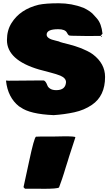

<svg xmlns="http://www.w3.org/2000/svg" viewBox="-20 -725 677 1200"><path d="M113.8 -221.2 230.5 -222.2H252.9Q265.6 -219.7 276.4 -190.4Q280.3 -179.2 294.2 -170.4Q308.1 -161.6 331.1 -161.6H334Q389.6 -162.6 392.6 -211.4Q392.6 -236.8 357.4 -252Q332 -262.2 298.3 -270.8Q264.6 -279.3 253.9 -282.7L224.1 -290.5Q23.4 -349.6 23.4 -474.6Q23.4 -535.6 51.8 -580.6Q105.5 -667 221.7 -695.3Q266.6 -704.6 347.4 -704.6Q428.2 -704.6 501.5 -676.3Q548.3 -654.3 568.4 -628.9L585.9 -609.4Q614.3 -577.1 620.6 -514.2L608.9 -501.5L609.4 -500.5L531.2 -500H520.5L432.6 -501.5H429.7Q413.6 -501.5 408.9 -505.4Q404.3 -509.3 398.4 -520.5Q387.2 -542.5 343.8 -542.5Q271.5 -542.5 271.5 -508.3Q271.5 -482.9 329.1 -470.7Q352.1 -465.8 357.4 -461.9L377.4 -456.1Q398.9 -450.7 411.9 -447.5Q424.8 -444.3 448.5 -437Q472.2 -429.7 487.8 -423.3Q503.4 -417 524.9 -406.5Q546.4 -396 560.5 -385.3Q636.7 -327.6 636.7 -244.1Q636.7 -125.5 554.7 -69.8Q506.3 -36.6 444.3 -23.2Q382.3 -9.8 315.4 -5.4Q166.5 -11.7 108.4 -54.7L98.6 -60.5Q28.8 -116.2 17.6 -219.7Q17.6 -221.7 18.6 -221.7L37.1 -220.2Q41.5 -220.2 43.5 -220.7H69.3Q97.7 -220.7 108.9 -221.2ZM609.4 -500.5H618.2L614.3 -494.6ZM614.7 -494.1 613.8 -493.7ZM310.1 128.4 383.8 127Q450.7 127 450.7 132.8V134.8Q420.9 224.1 412.1 252.9L403.8 280.3Q397.5 301.3 389.2 326.2L379.9 356.9Q372.6 381.8 349.6 444.8L348.6 446.8Q338.4 455.1 249 455.1L228.5 454.6H136.2L127 444.8Q130.9 429.2 161.9 283.4Q192.9 137.7 204.6 129.4Q212.9 128.4 232.9 128.4Z"/></svg>

Font: Bowlby One
Style: Regular
Weight: 400
Designer: vernon adams
Foundry: vernon adams
Version: Version 1.000